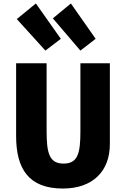

<svg xmlns="http://www.w3.org/2000/svg" viewBox="-20 -1065 726 1108"><path d="M187 -1045 331 -841 242 -773 77 -955ZM444 -773 285 -959 389 -1045 532 -841ZM614 -233C614 -79 517 23 343 23C146 23 73 -90 73 -280V-700H249V-308C249 -180 265 -121 347 -121C430 -121 444 -182 444 -308V-700H614Z"/></svg>

Font: Repo ExtraBold
Style: Bold
Weight: 700
Designer: Stefan Peev
Foundry: Context Ltd
Version: Version 1.502